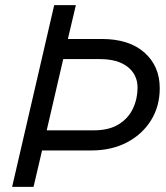

<svg xmlns="http://www.w3.org/2000/svg" viewBox="-20 -724 644 744"><path d="M27 0 190 -704H274L243 -573H374Q480 -573 539.5 -520.5Q599 -468 599 -382Q599 -312 565 -257.5Q531 -203 471.5 -172Q412 -141 334 -141H143L110 0ZM367 -495H225L161 -219H344Q402 -219 439.5 -242Q477 -265 495 -303Q513 -341 513 -384Q513 -435 474.5 -465Q436 -495 367 -495Z"/></svg>

Font: Prodigy Sans
Style: Italic
Weight: 400
Italic angle: -13°
Designer: Wei Huang
Foundry: Wei Huang
Version: Version 1.003; ttfautohint (v1.8.3)